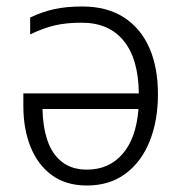

<svg xmlns="http://www.w3.org/2000/svg" viewBox="-20 -562 560 592"><path d="M234 -542Q309 -542 361 -509Q413 -476 440 -415.5Q467 -355 467 -271Q467 -190 441.5 -126.5Q416 -63 367 -26.5Q318 10 248 10Q184 10 140.5 -21.5Q97 -53 74.5 -108.5Q52 -164 52 -235V-274H408Q407 -380 361.5 -436Q316 -492 232 -492Q185 -492 150 -484Q115 -476 73 -456V-508Q111 -526 148 -534Q185 -542 234 -542ZM111 -226Q112 -171 126.5 -128.5Q141 -86 171.5 -62.5Q202 -39 248 -39Q316 -39 358 -87.5Q400 -136 407 -226Z"/></svg>

Font: Noto Sans Display Light
Style: Regular
Weight: 300
Designer: Monotype Design Team
Foundry: Monotype Imaging Inc.
Version: Version 2.003